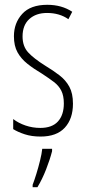

<svg xmlns="http://www.w3.org/2000/svg" viewBox="-20 -559 357 800"><path d="M284 -127Q284 -64 250 -27Q216 10 149 10Q112 10 83 0.5Q54 -9 35 -21V-63Q57 -46 86.5 -36Q116 -26 148 -26Q197 -26 221.5 -53Q246 -80 246 -128Q246 -160 235.5 -181Q225 -202 204.5 -217.5Q184 -233 155 -252Q121 -272 94.5 -293Q68 -314 53 -341Q38 -368 38 -408Q38 -463 72.5 -501Q107 -539 177 -539Q237 -539 281 -510L265 -479Q228 -505 176 -505Q130 -505 102 -479.5Q74 -454 74 -407Q74 -366 97.5 -340.5Q121 -315 169 -285Q202 -265 228 -245Q254 -225 269 -197.5Q284 -170 284 -127ZM197 71Q188 106 172 147Q156 188 136 221H116V211Q123 193 131.5 165.5Q140 138 147 109.5Q154 81 156 61H197Z"/></svg>

Font: Noto Sans Malayalam ExtraCondensed ExtraLight
Style: Regular
Weight: 200
Width: 2
Designer: Jelle Bosma - Monotype Design Team
Foundry: Monotype Imaging Inc.
Version: Version 2.104; ttfautohint (v1.8.4.7-5d5b)